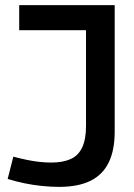

<svg xmlns="http://www.w3.org/2000/svg" viewBox="-20 -720 523 750"><path d="M10 -21 32 -108Q59 -101 85 -95.5Q111 -90 135.5 -87.5Q160 -85 180 -85Q225 -85 255.5 -98.5Q286 -112 301 -144Q316 -176 316 -228V-602H55V-700H428V-205Q428 -134 405 -86Q382 -38 334 -14Q286 10 210 10Q179 10 144.5 6.5Q110 3 76 -4Q42 -11 10 -21Z"/></svg>

Font: Georama ExtraCondensed Thin Medium
Style: Regular
Weight: 500
Version: Version 1.001